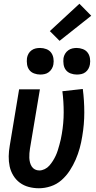

<svg xmlns="http://www.w3.org/2000/svg" viewBox="-20 -997 515 1025"><path d="M188 8Q160 8 133.5 1Q107 -6 86 -21.5Q65 -37 51 -60Q37 -83 31.5 -109Q26 -135 26.5 -163Q27 -191 32 -219L82 -520H193L140 -204Q138 -191 137 -178.5Q136 -166 136.5 -154Q137 -142 140 -130Q143 -118 149.5 -108Q156 -98 166.5 -92.5Q177 -87 190 -87Q204 -87 218.5 -94Q233 -101 243.5 -113Q254 -125 262.5 -138.5Q271 -152 277.5 -166Q284 -180 288.5 -194.5Q293 -209 297 -223.5Q301 -238 304.5 -253Q308 -268 310 -282Q320 -340 320 -397.5Q320 -455 313 -510L422 -522Q430 -460 430 -396.5Q430 -333 419 -269Q414 -237 405.5 -206Q397 -175 384 -145Q371 -115 352.5 -86.5Q334 -58 308.5 -35.5Q283 -13 251 -2.5Q219 8 188 8ZM390 -599Q373 -599 357 -605Q341 -611 331.5 -623.5Q322 -636 319.5 -653Q317 -670 319 -687Q321 -699 327.5 -710Q334 -721 344.5 -728.5Q355 -736 366.5 -738.5Q378 -741 389 -741Q406 -741 422 -735Q438 -729 447.5 -716.5Q457 -704 460 -687Q463 -670 460 -653Q458 -641 452 -630Q446 -619 436 -611.5Q426 -604 414 -601.5Q402 -599 390 -599ZM195 -599Q178 -599 162 -605Q146 -611 136.5 -623.5Q127 -636 124.5 -653Q122 -670 124 -687Q126 -699 132 -710Q138 -721 148.5 -728.5Q159 -736 170.5 -738.5Q182 -741 194 -741Q211 -741 227 -735Q243 -729 252.5 -716.5Q262 -704 265 -687Q268 -670 265 -653Q263 -641 256.5 -630Q250 -619 240 -611.5Q230 -604 218 -601.5Q206 -599 195 -599ZM298 -779 246 -831 404 -977 467 -913Z"/></svg>

Font: Iosevka QP
Style: Bold Italic
Weight: 700
Italic angle: -9°
Designer: Belleve Invis
Foundry: Belleve Invis
Version: Version 20.0.0; ttfautohint (v1.8.4)